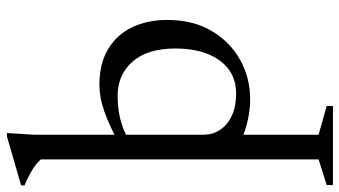

<svg xmlns="http://www.w3.org/2000/svg" viewBox="-244 -512 1004 568"><g transform="rotate(-90 258.0 -228.0)"><path d="M70.5 -609Q64 -617 53.5 -625Q43 -633 28 -641.2Q13 -649.5 -6.5 -657.5V-667.5L138.5 -709.5H148.5L143.5 -629.5V-128Q143.5 -100.5 158.2 -78.5Q173 -56.5 200.2 -44Q227.5 -31.5 264.5 -31.5Q307 -31.5 336.8 -53.5Q366.5 -75.5 382.5 -116Q398.5 -156.5 398.5 -211Q398.5 -293.5 359.8 -337.8Q321 -382 258.5 -382Q229.5 -382 203.2 -377Q177 -372 154 -362Q131 -352 111 -336.5V-372Q139 -389.5 164.2 -401.5Q189.5 -413.5 212 -421.2Q234.5 -429 254.2 -432.5Q274 -436 290.5 -436Q353.5 -436 396.2 -410.5Q439 -385 461 -339.8Q483 -294.5 483 -235Q483 -159.5 450.8 -104.5Q418.5 -49.5 365.2 -19.8Q312 10 248.5 10Q224.5 10 201.5 6Q178.5 2 154 -6.2Q129.5 -14.5 101.5 -28.5H143.5V212.5L228.5 236.5V255H-5.5V236.5L70.5 212.5Z"/></g></svg>

Font: Newsreader 16pt
Style: Regular
Weight: 400
Designer: Hugues Gentile
Foundry: Production Type
Version: Version 1.003